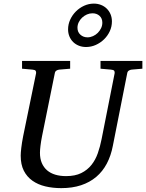

<svg xmlns="http://www.w3.org/2000/svg" viewBox="-20 -1000 789 1037"><path d="M690.9 -624Q682.1 -623 675.3 -618.4Q668.5 -613.8 667 -604L589.8 -213.9Q579.6 -159.7 557.1 -116.9Q534.7 -74.2 499.8 -44.7Q464.8 -15.1 417.7 0.5Q370.6 16.1 311 16.1Q264.6 16.1 224.9 6.6Q185.1 -2.9 155.3 -23.9Q125.5 -44.9 108.6 -78.1Q91.8 -111.3 91.8 -159.2Q91.8 -174.3 95 -201.7Q98.1 -229 105 -264.2L174.8 -604Q176.3 -612.3 172.4 -617.7Q168.5 -623 154.8 -624L99.1 -628.9V-670.9H358.9V-628.9L299.8 -624Q291 -623 284.2 -618.4Q277.3 -613.8 275.9 -604L207 -264.2Q201.2 -234.9 198.5 -211.7Q195.8 -188.5 195.8 -174.8Q195.8 -143.1 205.8 -119.6Q215.8 -96.2 234.1 -80.3Q252.4 -64.5 278.6 -56.6Q304.7 -48.8 336.9 -48.8Q385.7 -48.8 418.7 -65.2Q451.7 -81.5 473.6 -108.9Q495.6 -136.2 508.3 -172.6Q521 -209 528.8 -249L599.1 -604Q600.6 -612.3 596.7 -617.7Q592.8 -623 579.1 -624L522.9 -628.9V-670.9H749V-628.9ZM532.7 -877.4Q532.7 -900.9 517.6 -914.6Q502.4 -928.2 479.5 -928.2Q463.9 -928.2 449.5 -921.9Q435.1 -915.5 423.6 -904.8Q412.1 -894 405.3 -879.9Q398.4 -865.7 398.4 -850.1Q398.4 -826.7 414.3 -812.5Q430.2 -798.3 452.6 -798.3Q467.8 -798.3 482.4 -804.9Q497.1 -811.5 508.1 -822.5Q519 -833.5 525.9 -847.7Q532.7 -861.8 532.7 -877.4ZM444.8 -746.1Q423.8 -746.1 406 -753.2Q388.2 -760.3 375.2 -772.9Q362.3 -785.6 355 -803.2Q347.7 -820.8 347.7 -841.3Q347.7 -868.7 359.1 -893.8Q370.6 -918.9 389.9 -938.2Q409.2 -957.5 434.3 -969Q459.5 -980.5 486.8 -980.5Q507.8 -980.5 525.6 -973.4Q543.5 -966.3 556.6 -953.4Q569.8 -940.4 577.1 -922.9Q584.5 -905.3 584.5 -884.3Q584.5 -856.4 573 -831.5Q561.5 -806.6 542 -787.6Q522.5 -768.6 497.3 -757.3Q472.2 -746.1 444.8 -746.1Z"/></svg>

Font: Charis SIL
Style: Italic
Weight: 400
Italic angle: -11°
Foundry: SIL International
Version: Version 4.112